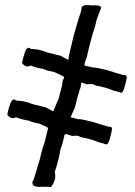

<svg xmlns="http://www.w3.org/2000/svg" viewBox="-20 -747 543 775"><path d="M184.6 8.8Q181.2 6.8 166.5 6.8L137.7 7.3Q110.8 6.8 110.8 -7.8Q110.8 -15.6 116.2 -22.5L141.1 -105.5Q143.1 -116.2 151.9 -148.4Q157.7 -164.1 162.1 -180.7L174.3 -231Q160.2 -238.8 138.7 -248L113.3 -253.4Q104.5 -255.9 97.7 -259.8Q67.9 -264.2 44.4 -273.9Q37.6 -270 32.2 -270Q19.5 -270 9.3 -284.2Q10.7 -289.6 11.7 -295.4Q12.7 -301.3 14.4 -306.9Q16.1 -312.5 18.1 -318.4Q25.9 -345.7 36.6 -345.7Q40 -345.7 44.4 -341.3L70.8 -338.9Q77.1 -337.9 95.2 -333Q104.5 -328.6 113.8 -326.2L165 -313.5L194.8 -297.4L217.3 -350.6L231.4 -405.8Q231.9 -423.8 237.8 -430.2L239.3 -436.5Q224.1 -445.3 198.2 -456.5L172.9 -461.9Q164.1 -464.4 157.2 -468.3Q127.4 -472.7 104 -482.4Q97.2 -478.5 91.8 -478.5Q79.1 -478.5 68.8 -492.7Q70.3 -498 71.3 -503.9Q72.3 -509.8 74 -515.4Q75.7 -521 77.6 -526.9Q85.4 -554.2 96.2 -554.2Q99.6 -554.2 104 -549.8L130.4 -547.4Q136.7 -546.4 154.8 -541.5Q164.1 -537.1 173.3 -534.7L224.6 -522L255.9 -504.9Q257.3 -519 260.3 -531.7L278.3 -606.4Q298.3 -676.8 308.1 -704.6Q308.1 -711.9 309.1 -715.8Q312 -726.6 331.1 -726.6Q340.3 -726.6 349.6 -725.1L366.2 -725.6Q388.2 -725.1 388.2 -715.3Q388.2 -713.9 371.1 -670.4Q368.2 -661.1 365.2 -647Q363.8 -638.7 362.3 -636.2Q346.2 -587.9 331.1 -519.5Q328.1 -506.8 322.8 -496.6L320.8 -482.9L335.4 -479Q340.8 -478.5 356 -474.1L361.8 -474.6Q367.2 -474.6 414.6 -463.4Q447.3 -452.1 480.5 -443.4L483.9 -443.8Q491.7 -443.8 491.7 -433.6Q491.7 -429.2 482.4 -393.6Q476.1 -372.6 468.3 -372.6H467.8Q451.7 -378.4 441.4 -380.4Q436 -381.3 434.6 -382.8Q406.2 -394.5 368.7 -401.4Q361.3 -403.3 355.5 -407.2L344.2 -407.7Q337.4 -407.7 330.6 -406.7Q319.3 -410.2 310.5 -413.6Q309.1 -413.6 308.1 -413.1Q307.1 -394.5 300.3 -382.3L300.8 -380.4Q289.1 -345.2 285.2 -323.7Q282.7 -313 281.2 -310.5Q274.4 -296.9 265.1 -273.4Q270.5 -272 275.9 -271Q281.2 -270 296.4 -265.6L302.2 -266.1Q307.6 -266.1 355 -254.9Q387.7 -243.7 420.9 -234.9L424.3 -235.4Q432.1 -235.4 432.1 -225.1Q432.1 -220.7 422.9 -185.1Q416.5 -164.1 408.7 -164.1H408.2Q392.1 -169.9 381.8 -171.9Q376.5 -172.9 375 -174.3Q346.7 -186 309.1 -192.9Q301.8 -194.8 295.9 -198.7L284.7 -199.2Q277.8 -199.2 271 -198.2Q259.8 -201.7 251 -205.1H241.2Q237.8 -189.9 234.1 -174.6Q230.5 -159.2 224.6 -147Q217.3 -101.6 201.2 -53.2Q203.1 -43.9 203.1 -36.1Q203.1 -29.3 201.7 -23.9Q196.3 -3.4 184.6 8.8Z"/></svg>

Font: Kurland
Style: Regular
Weight: 400
Designer: GGBot
Version: 0.22